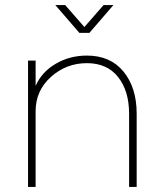

<svg xmlns="http://www.w3.org/2000/svg" viewBox="-20 -740 642 760"><path d="M324 -520Q417 -520 469 -456.5Q521 -393 521 -290V0H491V-290Q491 -380 447.5 -435Q404 -490 324 -490Q242 -490 181.5 -435.5Q121 -381 121 -300V0H91V-500H121V-400Q145 -455 200.5 -487.5Q256 -520 324 -520ZM390 -720H429L334 -610H294L199 -720H238L314 -633Z"/></svg>

Font: Metropolitano Thin
Style: Regular
Weight: 250
Designer: Fonts by Alex Slobzheninov & Chris M. Simpson / Changes by Cristiano Sobral
Foundry: Fonts by Alex Slobzheninov & Chris M. Simpson / Changes by Cristiano Sobral
Version: Version 1.00;August 30, 2020;FontCreator 13.0.0.2681 64-bit